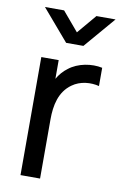

<svg xmlns="http://www.w3.org/2000/svg" viewBox="-87 -815 547 865"><g transform="rotate(10 187.0 -382.5)"><path d="M370 -765H282.5L208.5 -677.5L134.5 -765H47L169 -622.5H248ZM195.5 -507C177.5 -494 161.5 -475.5 149.5 -454.5V-540H70V0H159.5V-271C159.5 -335 172.5 -398.5 225 -436C262.5 -463.5 311 -466 348.5 -456.5V-540C300.5 -550.5 237 -540.5 195.5 -507Z"/></g></svg>

Font: Hauora Medium
Style: Regular
Weight: 500
Designer: Wayne Shih
Foundry: WCYS
Version: Version 1.001;hotconv 1.0.109;makeotfexe 2.5.65596